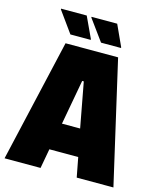

<svg xmlns="http://www.w3.org/2000/svg" viewBox="-128 -952 863 1041"><g transform="rotate(15 303.5 -431.5)"><path d="M-2 0 156 -688H451L609 0H403L382 -110H220L200 0ZM250 -262H352L305 -514H296ZM283 -741H169L84 -859V-863H228L283 -745ZM453 -741H341L255 -859V-863H399L453 -745Z"/></g></svg>

Font: Saira Semi Condensed Black
Style: Regular
Weight: 900
Width: 4
Designer: Hector Gatti with collaboration of the Omnibus-Type team
Foundry: Omnibus-Type
Version: Version 1.001; ttfautohint (v1.8)